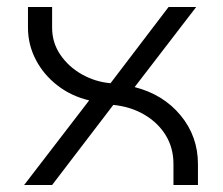

<svg xmlns="http://www.w3.org/2000/svg" viewBox="-20 -529 639 549"><path d="M49 0 235 -242Q184 -254 144.5 -284.5Q105 -315 82.5 -358Q60 -401 60 -450V-509H129V-450Q129 -407 152.5 -372.5Q176 -338 214 -316.5Q252 -295 296 -291L462 -509H541L365 -280Q447 -259 496.5 -199Q546 -139 546 -60V0H476V-60Q476 -106 454 -142Q432 -178 393 -201Q354 -224 304 -229L129 0Z"/></svg>

Font: MuseoModerno Light
Style: Regular
Weight: 300
Designer: Pablo Cosgaya, Héctor Gatti, Marcela Romero, and the Authors of The MuseoModerno Project.
Foundry: Omnibus-Type Team
Version: Version 1.001